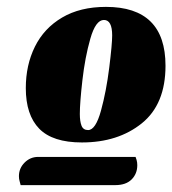

<svg xmlns="http://www.w3.org/2000/svg" viewBox="-20 -694 501 558"><path d="M218 -280Q133 -280 94 -320Q55 -360 55 -438Q55 -505 81.5 -558.5Q108 -612 160.5 -643Q213 -674 288 -674Q461 -674 461 -503Q461 -391 392 -335.5Q323 -280 218 -280ZM306 -591Q306 -636 282 -636Q258 -636 242.5 -581.5Q227 -527 219.5 -461Q212 -395 212 -363Q212 -341 217 -328.5Q222 -316 236 -316Q258 -316 273.5 -372.5Q289 -429 297.5 -497.5Q306 -566 306 -591ZM35 -182Q35 -205 51.5 -221.5Q68 -238 91 -238H374Q375 -236 377 -229Q379 -222 379 -214Q379 -189 362.5 -172.5Q346 -156 315 -156H40Q39 -161 37 -167.5Q35 -174 35 -182Z"/></svg>

Font: Sansita Black Italic
Style: Regular
Weight: 900
Italic angle: -11°
Designer: Pablo Cosgaya
Foundry: Omnibus-Type
Version: Version 1.006